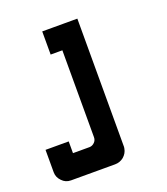

<svg xmlns="http://www.w3.org/2000/svg" viewBox="-106 -916 603 692"><g transform="rotate(-20 195.5 -570.0)"><path d="M0 -348.6Q0 -348.6 0 -355.5Q0 -359.4 0 -364.3Q0 -379.9 0 -389.6Q0 -389.6 0 -393.6Q0 -397.5 0 -407.2Q0 -423.8 0 -434.6Q0 -434.6 33.2 -434.6Q66.4 -434.6 88.9 -434.6Q88.9 -434.6 88.9 -418Q88.9 -401.4 88.9 -389.6Q88.9 -389.6 96.7 -389.6Q104.5 -389.6 152.3 -389.6Q163.1 -389.6 171.9 -398.4Q179.7 -406.2 179.7 -418Q179.7 -418 179.7 -468.8Q179.7 -519.5 179.7 -585.9Q179.7 -629.9 179.7 -673.8Q179.7 -717.8 179.7 -751Q179.7 -751 163.1 -751Q146.5 -751 134.8 -751Q134.8 -751 134.8 -784.2Q134.8 -817.4 134.8 -839.8Q134.8 -839.8 152.3 -839.8Q168.9 -839.8 179.7 -839.8Q179.7 -839.8 213.9 -839.8Q247.1 -839.8 269.5 -839.8Q269.5 -839.8 269.5 -833Q269.5 -826.2 269.5 -783.2Q269.5 -764.6 269.5 -738.3Q269.5 -710.9 269.5 -672.9Q269.5 -620.1 269.5 -542Q269.5 -463.9 269.5 -353.5Q269.5 -350.6 269.5 -347.7Q269.5 -344.7 268.6 -341.8Q265.6 -324.2 251 -311.5Q236.3 -299.8 217.8 -299.8Q217.8 -299.8 192.4 -299.8Q167 -299.8 132.8 -299.8Q110.4 -299.8 88.9 -299.8Q66.4 -299.8 48.8 -299.8Q28.3 -299.8 14.6 -314.5Q0 -329.1 0 -348.6Z"/></g></svg>

Font: Reach
Style: Fill
Weight: 400
Designer: Billy Harris
Version: Version 1.0